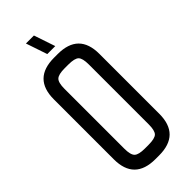

<svg xmlns="http://www.w3.org/2000/svg" viewBox="-206 -643 680 680"><g transform="rotate(-45 134.0 -303.0)"><path d="M130 -610 157 -530H117L90 -610ZM195 -400Q195 -431 185 -441Q175 -451 143 -451H125Q94 -451 83.5 -441Q73 -431 73 -400V-100Q73 -69 83.5 -59Q94 -49 125 -49H143Q175 -49 185 -59Q195 -69 195 -100ZM20 -100V-400Q20 -504 125 -504H143Q248 -504 248 -400V-100Q248 4 143 4H125Q20 4 20 -100Z"/></g></svg>

Font: Karantina Light
Style: Regular
Weight: 300
Designer: Rony Koch
Foundry: Rony Koch
Version: Version 1.000; ttfautohint (v1.8.3)